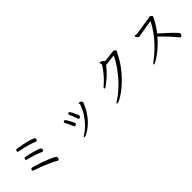

<svg xmlns="http://www.w3.org/2000/svg" viewBox="293 -2040 3415 3415"><g transform="rotate(-45 2000.0 -332.5)"><path d="M332 -609Q321 -611 314.5 -614Q308 -617 308 -627Q308 -630 309.5 -639Q311 -648 316.5 -656.5Q322 -665 335 -665Q337 -665 339 -664.5Q341 -664 342 -664Q443 -648 537 -627Q631 -606 691 -577Q707 -568 707 -551Q707 -526 697 -518.5Q687 -511 679 -511Q672 -511 666 -514Q618 -536 560 -553.5Q502 -571 443.5 -585Q385 -599 332 -609ZM630 -304Q624 -304 616 -307Q558 -333 503 -351.5Q448 -370 404.5 -382Q361 -394 335 -400Q324 -402 318 -406Q312 -410 312 -420Q312 -446 324 -450.5Q336 -455 338 -455Q344 -455 347 -454Q367 -451 403.5 -443Q440 -435 484.5 -423.5Q529 -412 571.5 -398Q614 -384 644 -368Q659 -359 659 -343Q659 -341 657.5 -331Q656 -321 650 -312.5Q644 -304 630 -304ZM263 -214Q272 -238 289 -238Q291 -238 323 -229Q355 -220 405.5 -204.5Q456 -189 515 -167.5Q574 -146 631 -121.5Q688 -97 732 -70Q740 -66 743 -57.5Q746 -49 746 -40Q746 -17 735.5 -7Q725 3 714 3Q709 3 703 0Q662 -25 606.5 -51.5Q551 -78 490.5 -102.5Q430 -127 375 -147Q320 -167 281 -179Q261 -185 261 -201Q261 -204 261.5 -207Q262 -210 263 -214Z M1546 -290Q1546 -279 1533.5 -269Q1521 -259 1508 -259Q1490 -259 1484 -281Q1479 -298 1469.5 -325Q1460 -352 1449 -380.5Q1438 -409 1427 -429Q1422 -437 1422 -445Q1422 -457 1434.5 -463Q1447 -469 1454 -469Q1461 -469 1464.5 -465Q1468 -461 1472 -456Q1473 -454 1484.5 -433Q1496 -412 1510 -383.5Q1524 -355 1535 -329Q1546 -303 1546 -290ZM1748 -443Q1754 -438 1757.5 -433.5Q1761 -429 1761 -421Q1761 -417 1759.5 -412.5Q1758 -408 1756 -401Q1718 -304 1669 -230.5Q1620 -157 1568.5 -105Q1517 -53 1470 -20.5Q1423 12 1389.5 27Q1356 42 1344 42Q1332 42 1332 35Q1332 23 1358 8Q1376 -3 1416 -33Q1456 -63 1506.5 -115.5Q1557 -168 1607 -243.5Q1657 -319 1694 -420Q1696 -424 1696 -430Q1696 -438 1693 -444.5Q1690 -451 1690 -455Q1690 -460 1694 -461.5Q1698 -463 1702 -463Q1713 -463 1727 -457Q1741 -451 1748 -443ZM1337 -240Q1331 -257 1318.5 -284.5Q1306 -312 1293.5 -339.5Q1281 -367 1271 -383Q1265 -392 1265 -400Q1265 -414 1279 -418.5Q1293 -423 1297 -423Q1309 -423 1316 -411Q1323 -401 1337.5 -375.5Q1352 -350 1368.5 -319Q1385 -288 1396 -263Q1399 -256 1399 -248Q1399 -232 1385 -224.5Q1371 -217 1361 -217Q1352 -217 1347 -223.5Q1342 -230 1337 -240Z M2518 -596Q2463 -522 2404 -466.5Q2345 -411 2299 -375.5Q2253 -340 2234 -326Q2221 -317 2210 -317Q2202 -317 2199 -321Q2196 -324 2196 -329Q2196 -335 2202 -342Q2208 -349 2214 -354Q2237 -374 2277 -412Q2317 -450 2366 -507Q2415 -564 2463 -638Q2466 -644 2468 -650Q2470 -656 2471 -665V-666Q2471 -674 2466.5 -681.5Q2462 -689 2462 -695Q2462 -701 2467 -705Q2469 -707 2475 -707Q2481 -707 2488 -704.5Q2495 -702 2498 -701Q2526 -688 2538.5 -675.5Q2551 -663 2552 -655Q2567 -657 2593.5 -660Q2620 -663 2651 -666.5Q2682 -670 2710.5 -673.5Q2739 -677 2758.5 -679Q2778 -681 2780 -681Q2793 -681 2811.5 -670Q2830 -659 2830 -644Q2830 -634 2822.5 -627.5Q2815 -621 2813 -617Q2756 -493 2682 -391.5Q2608 -290 2529.5 -211.5Q2451 -133 2379.5 -79Q2308 -25 2255.5 2.5Q2203 30 2181 30Q2174 30 2171.5 27Q2169 24 2169 24Q2168 23 2168 20Q2168 8 2198 -8Q2243 -34 2309.5 -87Q2376 -140 2451.5 -218.5Q2527 -297 2600.5 -397.5Q2674 -498 2734 -619Q2664 -612 2617 -606Q2570 -600 2540 -597Q2536 -596 2532 -596Q2528 -596 2524 -596Z M3707 -591Q3679 -529 3640 -468Q3601 -407 3555 -350Q3636 -278 3690 -228Q3744 -178 3776.5 -145.5Q3809 -113 3825 -94Q3841 -75 3846 -66Q3851 -57 3851 -52Q3851 -37 3838 -21.5Q3825 -6 3810 -6Q3805 -6 3803 -7Q3801 -8 3795 -12.5Q3789 -17 3778 -31Q3751 -65 3717 -103.5Q3683 -142 3646.5 -180.5Q3610 -219 3577 -251.5Q3544 -284 3520 -306Q3453 -229 3388.5 -171Q3324 -113 3269.5 -75Q3215 -37 3178 -18Q3141 1 3129 1Q3123 1 3121.5 -2.5Q3120 -6 3120 -7Q3120 -12 3128 -20Q3136 -28 3149 -38Q3197 -73 3259.5 -126.5Q3322 -180 3389 -251Q3456 -322 3518.5 -407.5Q3581 -493 3629 -590Q3589 -584 3538 -575.5Q3487 -567 3438 -559Q3389 -551 3354.5 -545.5Q3320 -540 3313 -538Q3307 -537 3302 -536.5Q3297 -536 3292 -536Q3278 -536 3265.5 -547.5Q3253 -559 3246 -573Q3239 -587 3239 -595Q3239 -605 3250 -606H3251Q3256 -606 3267 -603Q3278 -600 3283 -599H3291Q3294 -599 3299.5 -599.5Q3305 -600 3321 -602Q3337 -604 3372.5 -609.5Q3408 -615 3470.5 -624.5Q3533 -634 3632 -649Q3647 -651 3650.5 -653Q3654 -655 3664 -657Q3666 -657 3667 -657.5Q3668 -658 3669 -658Q3684 -658 3701.5 -645.5Q3719 -633 3719 -618Q3719 -610 3713 -604Z"/></g></svg>

Font: QiushuiShotai
Style: Regular
Weight: 600
Designer: Fontworks Inc.
Foundry: Fontworks Inc.
Version: Version 1.250